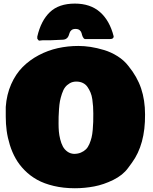

<svg xmlns="http://www.w3.org/2000/svg" viewBox="-20 -1010 843 1058"><path d="M396.5 -850.6Q382.3 -850.6 374.5 -844.5Q366.7 -838.4 363.8 -829.6Q360.8 -820.8 357.7 -812Q354.5 -803.2 345.7 -797.1Q336.9 -791 321.3 -791Q259.8 -788.1 257.8 -788.1H214.8Q211.4 -788.1 205.8 -787.1Q200.2 -786.1 197.3 -786.1Q194.3 -786.1 192.4 -787.8Q190.4 -789.6 188.7 -792.5Q187 -795.4 185.5 -796.9V-808.6Q205.6 -896 254.9 -943.1Q304.2 -990.2 392.6 -990.2Q478 -990.2 531.2 -943.4Q584.5 -896.5 606.4 -809.6Q606.4 -794.9 586.9 -794.9H447.3Q439.9 -797.9 435.8 -807.6Q431.6 -817.4 429.7 -826.7Q427.7 -835.9 419.4 -843.3Q411.1 -850.6 396.5 -850.6ZM11.7 -367.2V-420.9Q16.6 -489.3 41.5 -545.7Q66.4 -602.1 104.7 -640.6Q143.1 -679.2 193.4 -705.8Q243.7 -732.4 298.6 -744.6Q353.5 -756.8 412.1 -756.8Q444.3 -756.8 479.2 -751.5Q514.2 -746.1 553.2 -734.4Q592.3 -722.7 628.2 -700Q664.1 -677.2 687.5 -646.5Q735.8 -587.4 757.6 -522.7Q779.3 -458 779.3 -378.9Q780.8 -213.9 707 -113.3L685.5 -84Q657.2 -44.9 604.5 -18.8Q551.8 7.3 499 17.3Q446.3 27.3 392.6 27.3Q329.6 27.3 276.4 14.6Q223.1 2 184.6 -19.5Q146 -41 115.7 -71.8Q85.4 -102.5 66.2 -136.7Q46.9 -170.9 34.4 -210.9Q22 -251 16.8 -289.1Q11.7 -327.1 11.7 -367.2ZM400.4 -560.5Q380.4 -560.5 364.5 -551.3Q348.6 -542 338.6 -528.8Q328.6 -515.6 321.3 -493.4Q314 -471.2 310.5 -453.4Q307.1 -435.5 305.2 -408.4Q303.2 -381.3 303 -366.5Q302.7 -351.6 302.7 -328.1Q302.7 -305.7 304.4 -285.4Q306.2 -265.1 311.8 -242.4Q317.4 -219.7 326.4 -202.9Q335.4 -186 351.3 -174.6Q367.2 -163.1 387.7 -162.1Q409.2 -162.1 425.8 -169.2Q442.4 -176.3 453.6 -187.3Q464.8 -198.2 472.7 -216.8Q480.5 -235.4 484.6 -252.4Q488.8 -269.5 491 -294.9Q493.2 -320.3 493.7 -338.6Q494.1 -356.9 494.1 -384.8Q494.1 -405.3 492.9 -422.9Q491.7 -440.4 488.8 -461.9Q485.8 -483.4 479 -499.8Q472.2 -516.1 462.4 -530.5Q452.6 -544.9 436.8 -552.7Q420.9 -560.5 400.4 -560.5Z"/></svg>

Font: Bowlby One SC
Style: Regular
Weight: 400
Width: 1
Version: Version 1.2